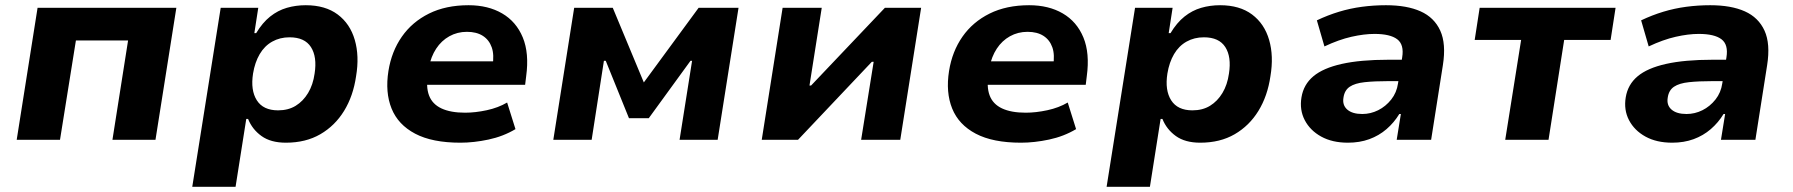

<svg xmlns="http://www.w3.org/2000/svg" viewBox="-20 -536 6873 736"><path d="M44 0 124 -506H656L576 0H411L471 -381H271L210 0Z M717 180 826 -506H970L955 -409H962Q986 -449 1015.5 -472.5Q1045 -496 1079.5 -506Q1114 -516 1152 -516Q1227 -516 1274.5 -480.5Q1322 -445 1340 -383Q1358 -321 1345 -244Q1334 -168 1299 -111Q1264 -54 1208 -21.5Q1152 11 1076 11Q1018 11 982.5 -14.5Q947 -40 931 -80H924L883 180ZM1046 -113Q1085 -113 1113.5 -130.5Q1142 -148 1161 -179.5Q1180 -211 1186 -254Q1196 -318 1172 -355.5Q1148 -393 1090 -393Q1053 -393 1023.5 -376.5Q994 -360 975.5 -328.5Q957 -297 950 -254Q940 -190 964.5 -151.5Q989 -113 1046 -113Z M1745 11Q1637 11 1571.5 -23.5Q1506 -58 1481 -120Q1456 -182 1469 -264Q1481 -339 1520.5 -395.5Q1560 -452 1624.5 -484Q1689 -516 1776 -516Q1851 -516 1905 -484.5Q1959 -453 1984 -392.5Q2009 -332 1997 -244L1993 -211H1591L1605 -301H1882L1868 -283Q1875 -326 1865 -354.5Q1855 -383 1831 -398.5Q1807 -414 1770 -414Q1733 -414 1702.5 -397Q1672 -380 1652 -349.5Q1632 -319 1624 -278L1621 -256Q1612 -204 1624.5 -170.5Q1637 -137 1672 -120.5Q1707 -104 1763 -104Q1802 -104 1846 -113.5Q1890 -123 1924 -143L1956 -41Q1909 -13 1852.5 -1Q1796 11 1745 11Z M2101 0 2181 -506H2329L2448 -220L2658 -506H2811L2731 0H2585L2633 -303H2627L2467 -83H2391L2302 -303H2295L2248 0Z M2900 0 2980 -506H3130L3083 -208H3089L3372 -506H3511L3431 0H3281L3329 -299H3322L3039 0Z M3894 11Q3786 11 3720.5 -23.5Q3655 -58 3630 -120Q3605 -182 3618 -264Q3630 -339 3669.5 -395.5Q3709 -452 3773.5 -484Q3838 -516 3925 -516Q4000 -516 4054 -484.5Q4108 -453 4133 -392.5Q4158 -332 4146 -244L4142 -211H3740L3754 -301H4031L4017 -283Q4024 -326 4014 -354.5Q4004 -383 3980 -398.5Q3956 -414 3919 -414Q3882 -414 3851.5 -397Q3821 -380 3801 -349.5Q3781 -319 3773 -278L3770 -256Q3761 -204 3773.5 -170.5Q3786 -137 3821 -120.5Q3856 -104 3912 -104Q3951 -104 3995 -113.5Q4039 -123 4073 -143L4105 -41Q4058 -13 4001.5 -1Q3945 11 3894 11Z M4222 180 4331 -506H4475L4460 -409H4467Q4491 -449 4520.5 -472.5Q4550 -496 4584.5 -506Q4619 -516 4657 -516Q4732 -516 4779.5 -480.5Q4827 -445 4845 -383Q4863 -321 4850 -244Q4839 -168 4804 -111Q4769 -54 4713 -21.5Q4657 11 4581 11Q4523 11 4487.5 -14.5Q4452 -40 4436 -80H4429L4388 180ZM4551 -113Q4590 -113 4618.5 -130.5Q4647 -148 4666 -179.5Q4685 -211 4691 -254Q4701 -318 4677 -355.5Q4653 -393 4595 -393Q4558 -393 4528.5 -376.5Q4499 -360 4480.5 -328.5Q4462 -297 4455 -254Q4445 -190 4469.5 -151.5Q4494 -113 4551 -113Z M5147 11Q5087 11 5044.5 -12.5Q5002 -36 4981.5 -75.5Q4961 -115 4969 -163Q4977 -212 5014.5 -243.5Q5052 -275 5123.5 -291Q5195 -307 5302 -307H5375L5363 -225H5302Q5249 -225 5211.5 -221Q5174 -217 5154 -203.5Q5134 -190 5130 -162Q5125 -133 5144.5 -116Q5164 -99 5202 -99Q5234 -99 5263 -113.5Q5292 -128 5313 -154.5Q5334 -181 5339 -216L5355 -316Q5363 -365 5336 -385.5Q5309 -406 5249 -406Q5209 -406 5160.5 -395Q5112 -384 5057 -358L5028 -458Q5070 -478 5113 -491Q5156 -504 5201 -510Q5246 -516 5293 -516Q5373 -516 5425.5 -492.5Q5478 -469 5501 -418.5Q5524 -368 5511 -286L5466 0H5334L5350 -99H5344Q5324 -66 5295 -41Q5266 -16 5229 -2.5Q5192 11 5147 11Z M5750 0 5811 -383H5633L5652 -506H6173L6154 -383H5976L5916 0Z M6390 11Q6330 11 6287.5 -12.5Q6245 -36 6224.5 -75.5Q6204 -115 6212 -163Q6220 -212 6257.5 -243.5Q6295 -275 6366.5 -291Q6438 -307 6545 -307H6618L6606 -225H6545Q6492 -225 6454.5 -221Q6417 -217 6397 -203.5Q6377 -190 6373 -162Q6368 -133 6387.5 -116Q6407 -99 6445 -99Q6477 -99 6506 -113.5Q6535 -128 6556 -154.5Q6577 -181 6582 -216L6598 -316Q6606 -365 6579 -385.5Q6552 -406 6492 -406Q6452 -406 6403.5 -395Q6355 -384 6300 -358L6271 -458Q6313 -478 6356 -491Q6399 -504 6444 -510Q6489 -516 6536 -516Q6616 -516 6668.5 -492.5Q6721 -469 6744 -418.5Q6767 -368 6754 -286L6709 0H6577L6593 -99H6587Q6567 -66 6538 -41Q6509 -16 6472 -2.5Q6435 11 6390 11Z"/></svg>

Font: Nunito Sans 6pt ExtraBold
Style: Italic
Weight: 800
Italic angle: -9°
Version: Version 3.101;gftools[0.9.27]